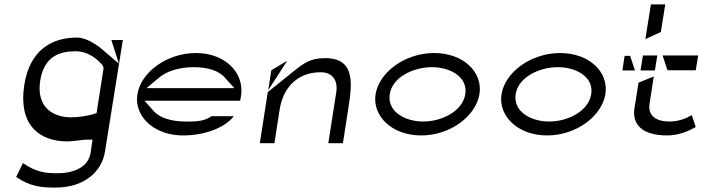

<svg xmlns="http://www.w3.org/2000/svg" viewBox="-20 -652 3210 869"><path d="M518 -364 435 -435C411 -454 367 -482 328 -482C210 -482 114 -421 90 -268C62 -91 154 -12 284 -12C306 -12 333 -17 367 -20H368H399L390 40C380 104 315 132 241 132C189 132 145 129 84 86L53 149C117 193 170 197 231 197C369 197 442 118 455 35L536 -471H484ZM443 -358 445 -355 449 -344 417 -140 397 -134C376 -128 339 -121 301 -121C221 -121 143 -166 162 -287C180 -399 252 -420 322 -420C385 -420 427 -377 443 -358Z M857 -348C919 -348 971 -333 999 -299L1041 -253H643L699 -300C735 -331 794 -348 857 -348ZM808 -39C919 -39 1004 -81 1038 -126H937C901 -99 849 -102 818 -102C756 -102 702 -119 676 -149L634 -196H1067L1071 -218C1087 -322 1000 -412 867 -412C735 -412 618 -325 602 -226C601 -218 600 -210 600 -203C600 -114 686 -39 808 -39Z M1156 -4H1222L1246 -158C1253 -200 1271 -251 1314 -286C1342 -309 1380 -325 1432 -325C1487 -325 1510 -285 1502 -235L1466 -4H1532L1556 -158C1573 -268 1592 -389 1451 -389C1383 -389 1353 -364 1311 -331L1192 -235ZM1280 -377 1208 -334 1194 -244Z M2150 -226C2166 -325 2078 -412 1945 -412C1813 -412 1696 -325 1680 -226C1664 -127 1754 -39 1886 -39C2019 -39 2134 -127 2150 -226ZM2086 -226C2074 -149 1980 -102 1896 -102C1811 -102 1732 -148 1744 -226C1756 -303 1851 -348 1935 -348C2019 -348 2098 -303 2086 -226Z M2720 -226C2736 -325 2648 -412 2515 -412C2383 -412 2266 -325 2250 -226C2234 -127 2324 -39 2456 -39C2589 -39 2704 -127 2720 -226ZM2656 -226C2644 -149 2550 -102 2466 -102C2381 -102 2302 -148 2314 -226C2326 -303 2421 -348 2505 -348C2589 -348 2668 -303 2656 -226Z M2870 -278 2851 -159C2842 -88 2887 -39 3000 -39C3054 -39 3101 -61 3129 -77L3111 -131C3088 -117 3052 -102 3010 -102C2950 -102 2911 -128 2920 -183L2939 -306ZM3001 -334H3129L3140 -401H2979ZM2971 -507 2991 -632H2926L2901 -475ZM2832 -399H2807L2797 -333H2854ZM2890 -401 2879 -333H2944L2955 -401Z"/></svg>

Font: Charger Static
Style: 2Obl
Weight: 1000
Designer: Jasper
Foundry: KineticPlasma Fonts/Cannot Into Space Fonts
Version: Version 1.1